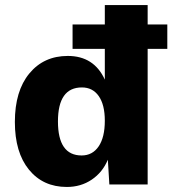

<svg xmlns="http://www.w3.org/2000/svg" viewBox="-20 -732 684 762"><path d="M644 -635V-538H566V0H414L408 -98Q387 -48 344 -19Q301 10 245 10Q151 10 95 -58.5Q39 -127 39 -248Q39 -371 96.5 -440.5Q154 -510 249 -510Q353 -510 396 -416V-538H268V-635H396V-712H566V-635ZM304 -115Q347 -115 371.5 -151Q396 -187 396 -253Q396 -316 372 -350.5Q348 -385 305 -385Q210 -385 210 -250Q210 -115 304 -115Z"/></svg>

Font: Elaine Sans
Style: Bold
Weight: 700
Designer: Wei Huang
Foundry: Wei Huang
Version: Version 2.001;December 24, 2019;FontCreator 12.0.0.2547 64-b